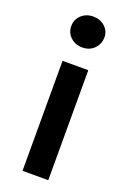

<svg xmlns="http://www.w3.org/2000/svg" viewBox="-149 -824 587 876"><g transform="rotate(20 144.5 -386.0)"><path d="M82 -534H207V0H82ZM65 -697Q65 -729 88 -750.5Q111 -772 145 -772Q179 -772 202 -751.5Q225 -731 225 -700Q225 -667 202.5 -644.5Q180 -622 145 -622Q111 -622 88 -643.5Q65 -665 65 -697Z"/></g></svg>

Font: mBank SemiBold
Style: Regular
Weight: 600
Designer: Julieta Ulanovsky
Foundry: Julieta Ulanovsky
Version: Version 7.200